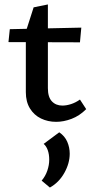

<svg xmlns="http://www.w3.org/2000/svg" viewBox="-20 -540 422 862"><path d="M232 7Q195 7 164 -8Q133 -23 114.5 -53Q96 -83 96 -126V-398L131 -507L195 -520V-144Q195 -104 213 -85Q231 -66 260 -66Q278 -66 298.5 -72.5Q319 -79 339 -93L367 -50Q337 -20 301.5 -6.5Q266 7 232 7ZM339 -350 18 -351 24 -409 345 -416ZM204 302 167 271Q184 251 192.5 226Q201 201 201 177Q201 153 194.5 134.5Q188 116 176 106L246 54Q271 71 282 96.5Q293 122 293 150Q293 193 269 236Q245 279 204 302Z"/></svg>

Font: Ysabeau SemiBold
Style: Regular
Weight: 600
Designer: Christian Thalmann (Catharsis Fonts)
Version: Version 2.000;gftools[0.9.27.dev2+g8671c4b]